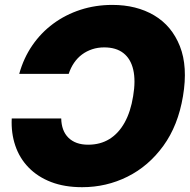

<svg xmlns="http://www.w3.org/2000/svg" viewBox="-20 -759 781 790"><path d="M317.9 11.2Q245.6 11.2 190.4 -10Q135.3 -31.2 97.9 -69.6Q60.5 -107.9 43 -159.7Q25.4 -211.4 28.3 -271.5H231.9Q232.4 -246.6 239.7 -226.6Q247.1 -206.5 261.5 -192.4Q275.9 -178.2 296.1 -170.9Q316.4 -163.6 342.8 -163.6Q392.6 -163.6 430.2 -186.8Q467.8 -210 492.7 -254.6Q517.6 -299.3 527.8 -363.3Q538.6 -427.2 528.3 -471.9Q518.1 -516.6 488 -540.3Q458 -564 408.7 -564Q382.3 -564 359.4 -556.4Q336.4 -548.8 317.6 -534.9Q298.8 -521 284.9 -500.7Q271 -480.5 262.7 -455.1H59.1Q77.1 -520 113 -572.3Q148.9 -624.5 199.2 -661.6Q249.5 -698.7 311.3 -718.8Q373 -738.8 442.4 -738.8Q541.5 -738.8 614.3 -695.8Q687 -652.8 720.2 -568.8Q753.4 -484.9 732.9 -363.3Q712.9 -242.7 652.1 -158.9Q591.3 -75.2 504.4 -32Q417.5 11.2 317.9 11.2Z"/></svg>

Font: Inter 28pt Black
Style: Italic
Weight: 900
Italic angle: -9.3988°
Designer: Rasmus Andersson
Foundry: rsms
Version: Version 4.001;git-66647c0bb